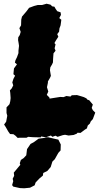

<svg xmlns="http://www.w3.org/2000/svg" viewBox="-20 -713 566 1030"><path d="M246 -184 303 -193 321 -192 336 -198 358 -195 365 -202 393 -203 414 -197 430 -192 444 -185 448 -179 459 -175 468 -164 478 -152 472 -134 478 -122 491 -109 478 -74 467 -62 462 -50 451 -40 446 -24 436 -18 412 0 396 -1 392 4 375 11 348 14 329 10 317 12 289 21 278 15 261 21 253 14 233 21 228 24 201 19 198 24 157 23 131 21 122 26H84L75 27L63 15L52 7L34 6L24 -8L11 -31L2 -45L13 -60L19 -92L15 -107V-137L31 -154L35 -170L37 -187L35 -215L33 -228L43 -239L51 -255L46 -271L52 -290L61 -307L52 -315L54 -336L55 -346L71 -368L60 -377L63 -390L71 -406L79 -428V-441L82 -467L80 -481L77 -498L78 -513L86 -525L91 -542L84 -562L93 -577L94 -608L98 -624L121 -651L136 -671L163 -681L182 -686H205L230 -693L251 -688L260 -679L272 -677L278 -666L287 -653L305 -647L307 -633L298 -616L309 -607L305 -577L299 -561L297 -543L287 -530L293 -516L280 -496L272 -482L278 -475L273 -454L278 -441L267 -427L265 -400L264 -378L259 -367L250 -352L248 -337L250 -324L253 -306L248 -295L237 -276V-269L232 -245L239 -222L231 -204L245 -190ZM110 297 87 296 51 288 45 280 51 259 48 246 56 230 54 213 89 171 86 163 92 145 107 135 121 120 125 87 144 59 161 50 187 31 217 27 237 23 266 30 293 36 306 62 305 94 293 107 274 141 261 154 252 183 234 204 212 215 210 229 192 244 171 266 166 281 141 294Z"/></svg>

Font: Winky Rough Black
Style: Italic
Weight: 900
Italic angle: -8.97852°
Designer: Simon Atzbach
Foundry: typofactur
Version: Version 1.206; ttfautohint (v1.8.4.7-5d5b)